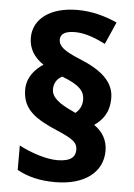

<svg xmlns="http://www.w3.org/2000/svg" viewBox="-55 -809 601 861"><g transform="rotate(5 246.0 -378.0)"><path d="M56 -391C56 -301 117 -262 216 -220C294 -187 308 -171 308 -141C308 -111 289 -88 226 -88C178 -88 108 -110 54 -139V-29C101 -3 156 11 225 11C361 11 439 -54 439 -148C439 -197 416 -234 378 -260C414 -285 444 -320 444 -386C444 -458 389 -508 287 -549C216 -578 191 -599 191 -627C191 -654 213 -667 257 -667C303 -667 350 -648 394 -626L438 -726C385 -750 325 -767 259 -767C136 -767 61 -709 61 -625C61 -576 85 -538 128 -509C91 -485 56 -446 56 -391ZM180 -404C180 -434 198 -455 217 -463C297 -433 319 -405 319 -368C319 -337 304 -318 289 -306L280 -311C211 -342 180 -368 180 -404Z"/></g></svg>

Font: Noto Sans Gurmukhi ExtraBold
Style: Regular
Weight: 800
Designer: Jelle Bosma - Monotype Design Team
Foundry: Monotype Imaging Inc.
Version: Version 2.004